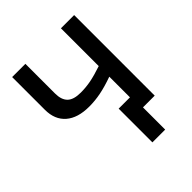

<svg xmlns="http://www.w3.org/2000/svg" viewBox="-246 -860 1203 1203"><g transform="rotate(-45 355.5 -258.5)"><path d="M617.2 0H513.2V196.8H399.9V-102.1H500V-285.2Q434.1 -261.7 382.6 -251.5Q331.1 -241.2 278.8 -241.2Q177.7 -241.2 122.8 -288.8Q67.9 -336.4 67.9 -423.8V-713.9H185.1V-451.2Q185.1 -395.5 212.6 -368.2Q240.2 -340.8 303.2 -340.8Q349.6 -340.8 393.6 -349.4Q437.5 -357.9 500 -378.9V-713.9H617.2Z"/></g></svg>

Font: Open Sans Semibold
Style: Regular
Weight: 600
Foundry: Ascender Corporation
Version: Version 1.10; ttfautohint (v1.5.65-e2d9)